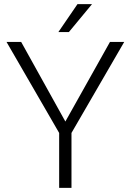

<svg xmlns="http://www.w3.org/2000/svg" viewBox="-20 -915 639 935"><path d="M298.3 -323.2 515.6 -710.9H585L328.1 -267.6V0H268.1V-267.6L11.7 -710.9H83ZM357.4 -895H428.2L315.4 -758.8H264.2Z"/></svg>

Font: Melbourne
Style: Light
Weight: 300
Designer: Google
Version: Version 2.000980; 2014